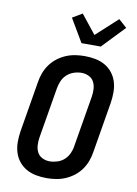

<svg xmlns="http://www.w3.org/2000/svg" viewBox="-106 -1062 811 1137"><g transform="rotate(10 300.0 -493.0)"><path d="M256 8Q223 8 191.5 2Q160 -4 133.5 -19Q107 -34 88 -58Q69 -82 60 -111.5Q51 -141 51 -173.5Q51 -206 56 -238L107 -543Q111 -570 121 -597.5Q131 -625 148.5 -649.5Q166 -674 190 -692.5Q214 -711 241 -722.5Q268 -734 296.5 -738.5Q325 -743 353 -743Q386 -743 417.5 -737Q449 -731 475.5 -716Q502 -701 521 -677Q540 -653 549 -623.5Q558 -594 558 -561.5Q558 -529 553 -497L502 -192Q498 -165 488 -137.5Q478 -110 460.5 -85.5Q443 -61 419 -42.5Q395 -24 368 -12.5Q341 -1 312.5 3.5Q284 8 256 8ZM256 -93Q279 -93 302.5 -100.5Q326 -108 344 -124.5Q362 -141 372 -163.5Q382 -186 385 -209L436 -513Q440 -537 438.5 -560.5Q437 -584 427 -603Q417 -622 396.5 -632Q376 -642 353 -642Q330 -642 307 -634.5Q284 -627 265.5 -610.5Q247 -594 237.5 -571.5Q228 -549 224 -526L173 -222Q169 -198 170.5 -174.5Q172 -151 182 -132Q192 -113 212.5 -103Q233 -93 256 -93ZM321 -815 239 -954 298 -989 388 -876 517 -994 566 -950 437 -815Z"/></g></svg>

Font: Iosevka Aile Oblique
Style: Bold
Weight: 700
Italic angle: -9°
Designer: Belleve Invis
Foundry: Belleve Invis
Version: Version 31.1.0; ttfautohint (v1.8.4)